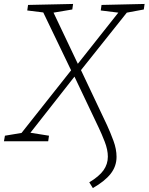

<svg xmlns="http://www.w3.org/2000/svg" viewBox="-36 -715 752 972"><path d="M434 237 416 208Q466 178 488 147Q510 116 510 78Q510 43 494 2Q478 -39 464 -68L341 -327L118 -43L212 -28L208 0H-16L-11 -28L73 -42L324 -359L183 -652L102 -662L106 -690L334 -695L330 -667L235 -651L358 -392L563 -651L474 -662L478 -690L696 -695L692 -667L606 -651L374 -360L506 -81Q523 -44 538.5 -2Q554 40 554 79Q554 127 524 165Q494 203 434 237Z"/></svg>

Font: Bitter Light
Style: Italic
Weight: 300
Italic angle: -9°
Designer: Sol Matas, and Bitter project Authors
Foundry: Sol Matas
Version: Version 2.001